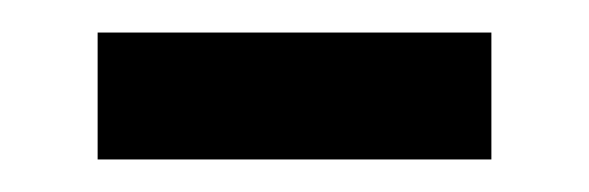

<svg xmlns="http://www.w3.org/2000/svg" viewBox="-20 -327 362 118"><path d="M40 -229V-307H282V-229Z"/></svg>

Font: Noto Sans Mende Kikakui
Style: Regular
Weight: 400
Designer: Monotype Design Team
Foundry: Monotype Imaging Inc.
Version: Version 2.003; ttfautohint (v1.8.4.7-5d5b)